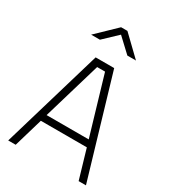

<svg xmlns="http://www.w3.org/2000/svg" viewBox="-220 -1044 1034 1157"><g transform="rotate(30 296.5 -465.5)"><path d="M26 0 232 -697H361L567 0H516L457 -201H137L78 0ZM269 -651 150 -248H443L324 -651ZM140 -802 274 -931H318L452 -802H392L296 -892L201 -802Z"/></g></svg>

Font: TitilliumText
Style: Light
Weight: 300
Designer: Accademia di Belle Arti di Urbino and others
Foundry: Accademia di Belle Arti di Urbino and others.
Version: Version 60.001